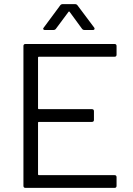

<svg xmlns="http://www.w3.org/2000/svg" viewBox="-20 -914 645 934"><path d="M547 -648Q547 -638 537 -638H169Q165 -638 165 -634V-387Q165 -383 169 -383H427Q437 -383 437 -373V-331Q437 -321 427 -321H169Q165 -321 165 -317V-66Q165 -62 169 -62H537Q547 -62 547 -52V-10Q547 0 537 0H104Q94 0 94 -10V-690Q94 -700 104 -700H537Q547 -700 547 -690ZM199 -768Q193 -768 191.5 -770.5Q190 -773 190 -774Q190 -777 193 -780L273 -888Q277 -894 286 -894H344Q353 -894 357 -888L438 -780Q440 -778 440 -774Q440 -772 438 -770Q436 -768 432 -768H392Q383 -768 379 -774L319 -856Q318 -858 316 -858Q314 -858 313 -856L252 -774Q248 -768 239 -768Z"/></svg>

Font: LinhAnh
Style: Regular
Weight: 400
Designer: Jeremy Tribby
Foundry: Tribby Type
Version: Version 1.408